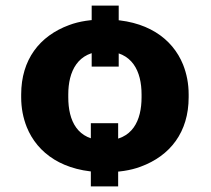

<svg xmlns="http://www.w3.org/2000/svg" viewBox="-20 -608 757 689"><path d="M406 -369V-588H309V-369ZM404 61V-166H306V61ZM56 -269V-259C56 -220 63 -185 76 -152C114 -58 207 10 357 10C405 10 448 4 485 -10C591 -49 657 -134 657 -259V-269C657 -308 650 -343 637 -376C599 -470 506 -538 356 -538C308 -538 265 -532 228 -518C122 -479 56 -394 56 -269ZM488 -269V-259C488 -176 456 -104 357 -104C257 -104 225 -175 225 -259V-269C225 -351 258 -424 356 -424C455 -424 488 -352 488 -269Z"/></svg>

Font: Asimov
Style: XWid
Weight: 500
Designer: Google
Version: Version 2.000980; 2014